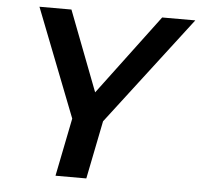

<svg xmlns="http://www.w3.org/2000/svg" viewBox="-51 -750 838 803"><g transform="rotate(5 368.5 -349.0)"><path d="M82.5 -698.2H216.8L345.7 -361.8L597.7 -698.2H736.8L389.2 -244.1L340.3 0H210.9L259.8 -244.1Z"/></g></svg>

Font: Sansation
Style: Bold Italic
Weight: 700
Designer: Bernd Montag
Version: Version 1.301